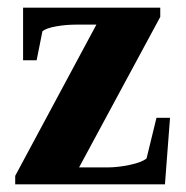

<svg xmlns="http://www.w3.org/2000/svg" viewBox="-20 -479 484 499"><path d="M19.5 0V-22L230.5 -415H178.2Q150.9 -415 125.5 -410.4Q100.1 -405.8 90.3 -397.9L75.2 -322.3H40V-459H396.5V-435.1L185.5 -43.9H258.8Q286.6 -43.9 317.4 -50.5Q348.1 -57.1 360.8 -66.9L386.7 -172.9H421.9L408.7 0Z"/></svg>

Font: Liberation Serif
Style: Bold
Weight: 700
Designer: Steve Matteson
Foundry: Ascender Corporation
Version: Version 2.1.5